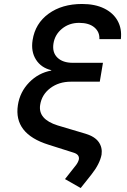

<svg xmlns="http://www.w3.org/2000/svg" viewBox="-20 -760 640 966"><path d="M378 -645Q328 -645 292 -615.5Q256 -586 249 -541Q242 -496 269 -470Q296 -444 346 -444H498L482 -349H337Q276 -349 233 -316.5Q190 -284 182 -232Q171 -160 270 -129L411 -87Q457 -73 476.5 -45.5Q496 -18 491 18Q482 65 440 118L386 186L307 141L363 70Q374 55 377 41Q380 17 350 8L224 -32Q48 -87 70 -231Q80 -297 126.5 -345Q173 -393 238 -405V-407Q187 -419 161 -460Q135 -501 144 -558Q157 -642 224.5 -691Q292 -740 393 -740Q458 -740 504 -717.5Q550 -695 572 -655Q594 -615 588 -563H480Q482 -599 455 -622Q428 -645 378 -645Z"/></svg>

Font: JetBrains Mono NL SemiBold
Style: Italic
Weight: 600
Italic angle: -9°
Monospace: yes
Designer: Philipp Nurullin, Konstantin Bulenkov
Foundry: JetBrains
Version: Version 2.305; ttfautohint (v1.8.4.7-5d5b)